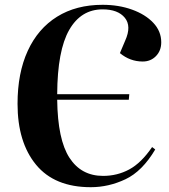

<svg xmlns="http://www.w3.org/2000/svg" viewBox="-20 -765 705 799"><path d="M501 -596Q528 -656 499.5 -691Q471 -726 407 -726Q317 -726 268 -640.5Q219 -555 218 -373H518L516 -350H218Q220 -184 269 -108.5Q318 -33 409 -33Q468 -33 518 -60Q568 -87 613 -153L626 -143Q572 -52 502 -19Q432 14 358 14Q207 14 130 -79.5Q53 -173 53 -333Q53 -461 95.5 -553.5Q138 -646 217.5 -695.5Q297 -745 407 -745Q474 -745 529.5 -725Q585 -705 618 -670Q651 -635 651 -589Q651 -554 629 -531.5Q607 -509 574 -509Q521 -509 479 -544Z"/></svg>

Font: Literata 72pt
Style: Bold Italic
Weight: 700
Italic angle: -2°
Designer: Latin by Veronika Burian and Jose Scaglione. Greek by Irene Vlachou. Cyrillic by Vera Evstafieva
Foundry: TypeTogether
Version: Version 3.002